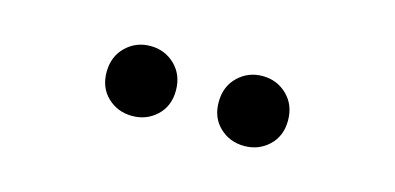

<svg xmlns="http://www.w3.org/2000/svg" viewBox="-30 -839 660 321"><g transform="rotate(15 300.0 -678.5)"><path d="M397 -618Q372 -618 354.5 -634.5Q337 -651 337 -678Q337 -705 354.5 -722Q372 -739 397 -739Q422 -739 439.5 -722Q457 -705 457 -678Q457 -651 439.5 -634.5Q422 -618 397 -618ZM203 -618Q178 -618 160.5 -634.5Q143 -651 143 -678Q143 -705 160.5 -722Q178 -739 203 -739Q228 -739 245.5 -722Q263 -705 263 -678Q263 -651 245.5 -634.5Q228 -618 203 -618Z"/></g></svg>

Font: Montserrat Thin SemiBold
Style: Regular
Weight: 600
Version: Version 9.000